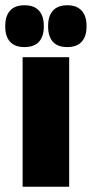

<svg xmlns="http://www.w3.org/2000/svg" viewBox="-40 -710 349 730"><path d="M46 0V-492.5H223V0ZM53 -531Q16.5 -531 -1.8 -551.2Q-20 -571.5 -20 -608V-612.5Q-20 -649 -1.8 -669.5Q16.5 -690 53 -690Q90 -690 108.2 -669.5Q126.5 -649 126.5 -612.5V-608Q126.5 -571.5 108.2 -551.2Q90 -531 53 -531ZM216 -531Q179 -531 161 -551.2Q143 -571.5 143 -608V-612.5Q143 -649 161.2 -669.5Q179.5 -690 216 -690Q252 -690 270.5 -669.5Q289 -649 289 -612.5V-608Q289 -571.5 270.5 -551.2Q252 -531 216 -531Z"/></svg>

Font: Anek Gurmukhi Medium ExtraBold
Style: Regular
Weight: 800
Version: Version 1.003